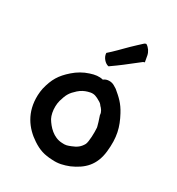

<svg xmlns="http://www.w3.org/2000/svg" viewBox="-186 -903 946 1024"><g transform="rotate(30 287.5 -391.5)"><path d="M166 -38C207 -11 239 -1 288 1C327 4 356 -4 390 -17C463 -49 510 -95 520 -184C530 -275 515 -331 480 -396C455 -443 429 -466 393 -496C387 -500 382 -503 375 -507C356 -519 326 -519 309 -504C284 -510 261 -507 231 -497C199 -487 168 -469 142 -446C93 -403 71 -367 55 -301C52 -288 51 -273 50 -259C46 -152 99 -82 166 -38ZM166 -291C179 -336 189 -352 220 -380C237 -395 254 -403 271 -408C295 -415 309 -415 331 -404C350 -393 356 -392 366 -379V-378C378 -367 389 -352 390 -335V-334V-333C392 -330 413 -263 410 -263C412 -240 411 -181 402 -162C388 -137 371 -124 342 -113C322 -105 312 -101 289 -103C235 -105 197 -147 175 -184C166 -201 160 -228 161 -255C161 -266 163 -279 166 -291ZM254 -635C255 -610 278 -585 298 -581H300L335 -606C374 -634 407 -662 448 -693L457 -696L450 -735C446 -755 433 -774 417 -784L415 -785H413C408 -784 404 -781 401 -778L374 -753C337 -719 309 -688 276 -657L254 -637Z"/></g></svg>

Font: Hussar Pisanka
Style: Sbd
Weight: 600
Designer: Robert Jablonski
Foundry: Cannot Into Space Fonts
Version: Version 1.070